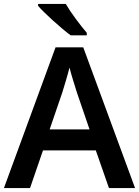

<svg xmlns="http://www.w3.org/2000/svg" viewBox="-20 -958 708 978"><path d="M315 -938H174V-928C206 -891 291 -814 340 -778H422V-791C390 -828 341 -893 315 -938ZM535 0H668L404 -717H263L0 0H133L199 -192H468ZM372 -486 436 -299H233L297 -486C304 -508 324 -573 334 -614C342 -580 364 -512 372 -486Z"/></svg>

Font: Noto Sans New Tai Lue Semibold
Style: Regular
Weight: 600
Designer: Monotype Design Team
Foundry: Monotype Imaging Inc.
Version: Version 2.004